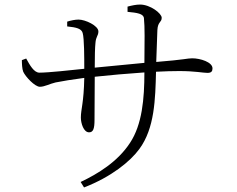

<svg xmlns="http://www.w3.org/2000/svg" viewBox="-20 -781 1040 843"><path d="M76 -517C76 -503 77 -478 82 -466C92 -444 133 -400 155 -400C176 -400 198 -413 224 -419C255 -425 296 -432 350 -439C348 -329 335 -301 335 -265C335 -240 347 -200 371 -200C389 -200 395 -215 395 -255L396 -444C461 -451 540 -458 614 -463C614 -347 604 -234 551 -154C497 -71 410 -18 334 18L349 42C468 -4 552 -72 592 -127C659 -218 662 -345 665 -466C703 -468 738 -469 767 -469C837 -469 871 -461 891 -461C908 -461 913 -468 913 -481C913 -508 860 -525 824 -525C802 -525 792 -519 666 -509L671 -649C673 -687 690 -682 690 -703C690 -722 640 -761 595 -761C578 -761 559 -757 540 -752V-729C582 -725 610 -721 612 -701C616 -663 615 -600 614 -505L396 -484C396 -532 397 -574 399 -591C401 -622 412 -623 412 -643C412 -668 355 -695 325 -695C310 -695 290 -691 275 -686V-665C316 -661 338 -655 343 -636C350 -612 350 -527 350 -479C292 -473 193 -462 153 -462C129 -462 111 -495 95 -524Z"/></svg>

Font: Noto Serif CJK SC Light
Style: Regular
Weight: 300
Designer: Ryoko NISHIZUKA 西塚涼子 (kana & ideographs); Frank Grießhammer (Latin, Greek & Cyrillic); Wenlong ZHANG 张文龙 (bopomofo); San
Foundry: Adobe
Version: Version 2.001;hotconv 1.1.0;makeotfexe 2.6.0